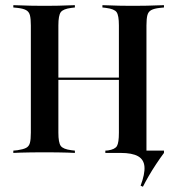

<svg xmlns="http://www.w3.org/2000/svg" viewBox="-20 -591 678 742"><path d="M99.2 -369.4V-492.7Q99.2 -518.5 95.6 -532.3Q91.9 -546 80.6 -552Q69.4 -558.1 47.6 -560.5L31.5 -562.1V-571Q43.5 -571 60.1 -570.2Q76.6 -569.4 98 -569Q119.4 -568.5 142.7 -568.5H152.4H162.1Q185.5 -568.5 205.6 -569Q225.8 -569.4 242.3 -570.2Q258.9 -571 269.4 -571V-562.1L255.6 -560.5Q224.2 -556.5 214.9 -544Q205.6 -531.5 205.6 -492.7V-369.4ZM439.5 -201.6V-492.7Q439.5 -531.5 430.6 -544Q421.8 -556.5 389.5 -560.5L375.8 -562.1V-571Q387.1 -571 403.2 -570.2Q419.4 -569.4 439.9 -569Q460.5 -568.5 483.1 -568.5H492.7H502.4Q526.6 -568.5 547.6 -569Q568.5 -569.4 585.5 -570.2Q602.4 -571 613.7 -571V-562.1L597.6 -560.5Q575.8 -558.1 564.5 -552Q553.2 -546 549.6 -532.3Q546 -518.5 546 -492.7V-201.6ZM142.7 -2.4Q119.4 -2.4 98 -2Q76.6 -1.6 60.1 -1.2Q43.5 -0.8 31.5 0V-8.9L47.6 -10.5Q69.4 -13.7 80.6 -19.4Q91.9 -25 95.6 -38.7Q99.2 -52.4 99.2 -78.2V-369.4H205.6V-78.2Q205.6 -39.5 214.9 -27Q224.2 -14.5 255.6 -10.5L269.4 -8.9V0Q258.9 -0.8 242.3 -1.2Q225.8 -1.6 205.6 -2Q185.5 -2.4 162.1 -2.4H152.4ZM163.7 -282.3V-291.1H482.3V-282.3ZM523.4 126.6Q540.3 81.5 538.3 53.6Q536.3 25.8 513.7 12.9Q491.1 0 446 0H387.1L407.3 -8.9L533.1 -16.9L544.4 -8.9H613.7V0Q599.2 19.4 583.5 43.1Q567.7 66.9 554.4 89.9Q541.1 112.9 532.3 130.6ZM486.3 -2.4Q466.1 -2.4 448 -2Q429.8 -1.6 414.1 -1.2Q398.4 -0.8 387.1 0V-8.9L397.6 -9.7Q424.2 -13.7 431.9 -26.6Q439.5 -39.5 439.5 -78.2V-201.6H546V0L491.9 -2.4Z"/></svg>

Font: Playfair 144pt SemiCondensed SemiBold
Style: Regular
Weight: 600
Width: 4
Designer: Claus Eggers Sørensen
Foundry: Claus Eggers Sørensen
Version: Version 2.203